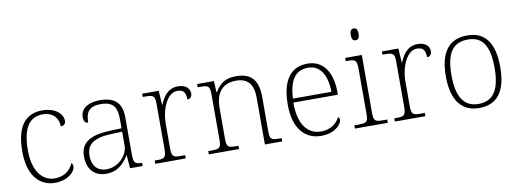

<svg xmlns="http://www.w3.org/2000/svg" viewBox="-60 -1088 3893 1443"><g transform="rotate(-10 1886.5 -366.5)"><path d="M264 10C366 10 421 -50 421 -86C421 -99 418 -108 411 -116C389 -65 348 -24 268 -23C175 -23 105 -107 105 -264C105 -451 169 -513 262 -513C343 -513 380 -458 380 -401C404 -401 418 -413 418 -435C418 -495 355 -543 265 -543C149 -543 62 -476 62 -263C62 -76 151 10 264 10Z M656 10C751 10 800 -54 827 -100H830L838 0H934V-25H928C876 -25 869 -40 869 -111V-383C869 -485 823 -543 705 -543C594 -543 554 -490 554 -443C554 -408 565 -393 588 -393C588 -467 610 -513 705 -513C811 -513 827 -454 827 -371V-307L744 -304C585 -299 512 -252 512 -147C512 -39 575 10 656 10ZM664 -23C586 -23 554 -78 554 -145C554 -225 599 -273 746 -278L827 -281V-174C827 -104 757 -23 664 -23Z M1030 0H1263V-25H1230C1173 -25 1160 -30 1160 -100V-280C1160 -393 1210 -511 1287 -511C1331 -511 1352 -492 1352 -434C1377 -434 1388 -452 1388 -475C1388 -515 1355 -544 1299 -544C1220 -544 1184 -485 1160 -427H1158L1151 -536H1025V-511H1040C1107 -511 1118 -506 1118 -439V-101C1118 -30 1104 -25 1048 -25H1030Z M1439 0H1670V-25H1656C1590 -25 1579 -30 1579 -97V-331C1579 -419 1613 -510 1736 -510C1833 -510 1867 -449 1867 -361V0H1999V-25H1986C1919 -25 1909 -30 1909 -98V-356C1909 -483 1857 -543 1744 -543C1672 -543 1622 -522 1581 -450H1577L1572 -536H1444V-511H1467C1524 -511 1537 -505 1537 -439V-98C1537 -30 1526 -25 1459 -25H1439Z M2296 10C2401 10 2455 -51 2455 -86C2455 -97 2451 -103 2444 -107C2421 -61 2375 -23 2300 -23C2198 -23 2131 -106 2132 -273H2472V-294C2472 -452 2401 -543 2287 -543C2159 -543 2088 -451 2088 -262C2088 -88 2168 10 2296 10ZM2428 -303H2134C2141 -432 2182 -512 2286 -512C2380 -512 2427 -427 2428 -303Z M2675 -653C2693 -653 2705 -663 2705 -698C2705 -732 2693 -743 2675 -743C2657 -743 2645 -732 2645 -698C2645 -663 2657 -653 2675 -653ZM2554 0H2805V-25H2779C2712 -25 2701 -30 2701 -98V-536H2574V-511H2589C2645 -511 2659 -506 2659 -435V-97C2659 -30 2648 -25 2581 -25H2554Z M2859 0H3092V-25H3059C3002 -25 2989 -30 2989 -100V-280C2989 -393 3039 -511 3116 -511C3160 -511 3181 -492 3181 -434C3206 -434 3217 -452 3217 -475C3217 -515 3184 -544 3128 -544C3049 -544 3013 -485 2989 -427H2987L2980 -536H2854V-511H2869C2936 -511 2947 -506 2947 -439V-101C2947 -30 2933 -25 2877 -25H2859Z M3502 10C3638 10 3710 -79 3710 -267C3710 -458 3636 -543 3506 -543C3367 -543 3295 -454 3295 -267C3295 -79 3373 10 3502 10ZM3502 -21C3387 -21 3338 -111 3338 -267C3338 -430 3385 -512 3506 -512C3618 -512 3667 -434 3667 -267C3667 -116 3624 -21 3502 -21Z"/></g></svg>

Font: Noto Serif Gurmukhi ExtraLight
Style: Regular
Weight: 200
Designer: Vaibhav Singh and the Monotype Design Team
Foundry: Monotype Imaging Inc.
Version: Version 2.004